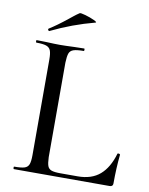

<svg xmlns="http://www.w3.org/2000/svg" viewBox="-88 -852 712 916"><g transform="rotate(10 268.5 -394.0)"><path d="M43 -12Q77 -12 92.5 -17Q108 -22 113.5 -36.5Q119 -51 119 -81V-544Q119 -574 113.5 -588Q108 -602 92.5 -607.5Q77 -613 44 -613Q42 -613 41.5 -619Q41 -625 44 -625L91 -624Q131 -622 157 -622Q182 -622 226 -624L274 -625Q276 -625 276 -619Q276 -613 274 -613Q240 -613 224 -607.5Q208 -602 203 -587.5Q198 -573 197 -543V-85Q198 -56 203 -42.5Q208 -29 222 -24Q236 -19 265 -19H349Q416 -19 456.5 -54Q497 -89 517 -158Q517 -160 522 -160Q525 -160 527.5 -158.5Q530 -157 530 -156Q523 -90 523 -15Q523 0 507 0H43Q41 0 40.5 -6Q40 -12 43 -12ZM95 -678Q91 -678 89 -682.5Q87 -687 90 -689Q126 -711 177 -752Q186 -759 197 -768Q208 -777 223 -787Q227 -790 251.5 -783Q276 -776 295 -767Q314 -758 305 -756Q198 -728 97 -679Z"/></g></svg>

Font: Cormorant Upright Medium
Style: Regular
Weight: 500
Designer: Christian Thalmann (Catharsis Fonts)
Foundry: Catharsis Fonts
Version: Version 3.302